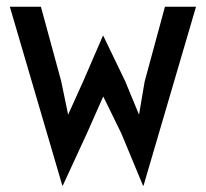

<svg xmlns="http://www.w3.org/2000/svg" viewBox="-20 -539 624 582"><path d="M168.9 23.4 9.8 -518.6H104L165.5 -293L186.5 -191.4L232.4 -293L292 -430.7H293L359.4 -293L401.4 -191.4L418.5 -292L480 -518.6H574.2L415 23.9H413.6L347.7 -134.8L293.5 -245.6H292.5L243.7 -135.3L170.4 23.4Z"/></svg>

Font: Voltaire
Style: Regular
Weight: 400
Designer: Yvonne Schüttler, Eben Sorkin, Emma Marichal
Foundry: Sorkin Type Co.
Version: Version 1.010; ttfautohint (v1.8.4.7-5d5b)